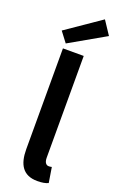

<svg xmlns="http://www.w3.org/2000/svg" viewBox="-178 -975 638 1033"><g transform="rotate(20 141.0 -459.0)"><path d="M186 12C214 12 234 8 248 1L234 -86C226 -84 222 -84 216 -84C204 -84 191 -94 191 -123V-706H72V-129C72 -42 103 12 186 12ZM77 -736 282 -853 231 -930 33 -794Z"/></g></svg>

Font: Source Sans Pro Semibold
Style: Regular
Weight: 600
Designer: Paul D. Hunt
Foundry: Adobe Systems Incorporated
Version: Version 3.006;hotconv 1.0.111;makeotfexe 2.5.65597